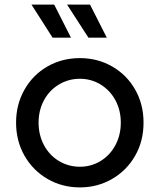

<svg xmlns="http://www.w3.org/2000/svg" viewBox="-20 -804 694 836"><path d="M50 -270Q50 -349 86.5 -413.5Q123 -478 186.5 -514.5Q250 -551 328 -551Q405 -551 468.5 -514.5Q532 -478 568.5 -414Q605 -350 605 -270Q605 -189 568 -125Q531 -61 467.5 -24.5Q404 12 328 12Q251 12 187.5 -24.5Q124 -61 87 -125.5Q50 -190 50 -270ZM328 -78Q377 -78 418 -103Q459 -128 482.5 -172Q506 -216 506 -270Q506 -324 482.5 -367.5Q459 -411 418 -436Q377 -461 328 -461Q278 -461 236.5 -436Q195 -411 171.5 -367.5Q148 -324 148 -270Q148 -216 171.5 -172Q195 -128 236.5 -103Q278 -78 328 -78ZM272 -784H372L445 -640H365ZM216 -784 289 -640H209L117 -784Z"/></svg>

Font: Eudoxus Sans Medium
Style: Regular
Weight: 500
Designer: Stijn de Vries
Foundry: tokotype
Version: Version 2.005